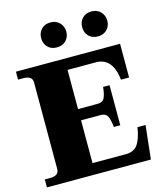

<svg xmlns="http://www.w3.org/2000/svg" viewBox="-133 -1024 956 1122"><g transform="rotate(-15 345.5 -463.0)"><path d="M203 -850Q203 -883 223.5 -904.5Q244 -926 278 -926Q313 -926 334 -904Q355 -882 355 -850Q355 -818 334 -796.5Q313 -775 278 -775Q244 -775 223.5 -796.5Q203 -818 203 -850ZM451 -850Q451 -883 471.5 -904.5Q492 -926 527 -926Q561 -926 582 -904Q603 -882 603 -850Q603 -818 582 -796.5Q561 -775 527 -775Q492 -775 471.5 -796.5Q451 -818 451 -850ZM661 -203 639 0H10V-48H42Q96 -48 96 -88V-612Q96 -652 42 -652H10V-700H640V-496H591Q576 -632 475 -632H304V-395H424Q454 -395 464.5 -417.5Q475 -440 479 -482H518V-240H479Q475 -282 464.5 -304.5Q454 -327 424 -327H304V-68H505Q556 -68 579 -102.5Q602 -137 612 -203Z"/></g></svg>

Font: Taviraj Black
Style: Regular
Weight: 900
Designer: Katatrad Team
Foundry: CadsonDemak
Version: Version 1.030